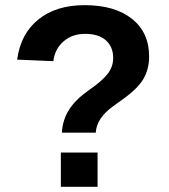

<svg xmlns="http://www.w3.org/2000/svg" viewBox="-20 -718 651 738"><path d="M553.2 -501Q553.2 -453.6 532 -416Q510.7 -378.4 452.6 -336.9L415.5 -310.1Q351.1 -264.2 348.1 -208H217.8Q220.7 -257.8 245.8 -296.9Q271 -335.9 319.8 -370.1Q372.1 -406.2 393.6 -433.8Q415 -461.4 415 -495.1Q415 -538.1 387 -563Q358.9 -587.9 307.1 -587.9Q257.8 -587.9 224.4 -559.1Q190.9 -530.3 185.1 -482.9L45.9 -488.8Q59.1 -587.9 127.4 -643.1Q195.8 -698.2 305.2 -698.2Q420.9 -698.2 487.1 -645.8Q553.2 -593.3 553.2 -501ZM355 -131.8V0H213.9V-131.8Z"/></svg>

Font: Arimo
Style: Bold
Weight: 700
Designer: Steve Matteson
Foundry: Monotype Imaging Inc.
Version: Version 1.33